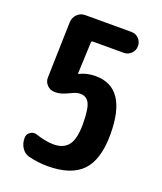

<svg xmlns="http://www.w3.org/2000/svg" viewBox="-137 -819 774 918"><g transform="rotate(20 250.0 -360.0)"><path d="M284.2 -473.6Q445.3 -473.6 445.3 -235.4Q445.3 -106.4 389.2 -48.3Q333 9.8 214.8 9.8Q164.1 9.8 118.2 -2Q93.8 -7.8 79.6 -29.3Q65.4 -50.8 65.4 -77.1V-81.1Q65.4 -99.6 81.5 -110.4Q97.7 -121.1 116.2 -114.3Q162.1 -98.6 205.1 -97.7Q255.9 -97.7 280.3 -129.4Q304.7 -161.1 304.7 -235.4Q304.7 -312.5 290.5 -340.8Q276.4 -369.1 244.1 -369.1Q232.4 -369.1 220.7 -365.2Q211.9 -362.3 192.9 -353Q173.8 -343.8 158.7 -339.4Q143.6 -335 128.9 -335H125Q101.6 -335 85.9 -351.6Q70.3 -368.2 71.3 -389.6L79.1 -672.9Q80.1 -697.3 96.7 -713.9Q113.3 -730.5 136.7 -730.5H372.1Q394.5 -730.5 409.7 -714.8Q424.8 -699.2 424.8 -677.2Q424.8 -655.3 409.2 -639.6Q393.6 -624 372.1 -624H215.8Q207 -624 207 -616.2L200.2 -456.1Q200.2 -455.1 201.2 -455.1H203.1Q239.3 -473.6 284.2 -473.6Z"/></g></svg>

Font: Rounded Mgen+ 1mn bold
Style: Bold
Weight: 700
Designer: [Source Han Sans]
Ryoko NISHIZUKA  (kana & ideographs); Paul D. Hunt (Latin, Greek & Cyrillic); Wenlong ZHANG  (bopomofo
Version: Version 1.059.20150602